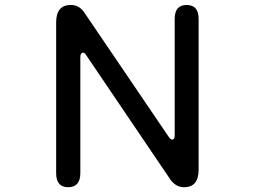

<svg xmlns="http://www.w3.org/2000/svg" viewBox="-20 -742 1040 783"><path d="M209 -36.1V-650.4Q209 -721.7 268.6 -721.7Q303.7 -721.7 324.2 -690.4L668.9 -182.6Q675.8 -172.9 682.6 -172.9Q692.4 -172.9 692.4 -189.5V-665Q692.4 -721.7 741.2 -721.7Q790 -721.7 790 -665V-49.8Q790 21.5 730.5 21.5Q697.3 21.5 674.8 -9.8L331.1 -517.6Q325.2 -527.3 318.4 -527.3Q313.5 -527.3 310.5 -522.5Q307.6 -517.6 307.6 -509.8V-36.1Q307.6 21.5 257.8 21.5Q209 21.5 209 -36.1Z"/></svg>

Font: KTXP_ComRound
Style: Medium
Weight: 500
Version: Version 1.01;May 16, 2022;FontCreator 13.0.0.2683 64-bit